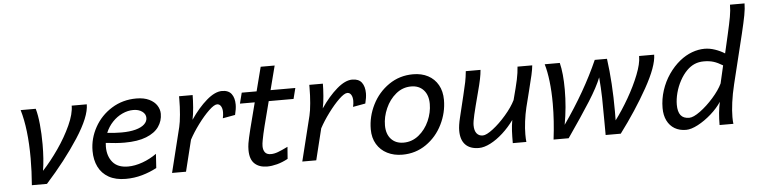

<svg xmlns="http://www.w3.org/2000/svg" viewBox="-46 -996 4887 1237"><g transform="rotate(-5 2397.0 -377.5)"><path d="M215.3 0H117.7Q125 -89.4 125 -172.9Q125 -363.3 87.9 -488.3H185.5Q197.3 -447.8 203.4 -386.2Q209.5 -324.7 209.5 -256.8Q209.5 -158.7 197.3 -85.9Q250 -142.6 300.8 -215.8Q351.6 -289.1 384.8 -362.1Q418 -435.1 418 -488.3H515.6Q515.6 -408.7 428.2 -273.9Q340.8 -139.2 215.3 0Z M724.6 12.2Q659.2 12.2 614.7 -12.9Q570.3 -38.1 548.3 -82.8Q526.4 -127.4 526.4 -185.5Q526.4 -266.1 566.4 -338.1Q606.4 -410.2 677.2 -454.1Q748 -498 836.4 -498Q885.7 -498 919.4 -481.7Q953.1 -465.3 969.2 -439.7Q985.4 -414.1 985.4 -386.2Q985.4 -339.8 959.2 -302.5Q933.1 -265.1 877.7 -243.2Q822.3 -221.2 737.3 -221.2Q684.6 -221.2 615.7 -230Q614.3 -218.3 614.3 -205.1Q614.3 -143.6 647 -104.7Q679.7 -65.9 746.1 -65.9Q790.5 -65.9 840.1 -83.7Q889.6 -101.6 931.6 -131.8L925.8 -40.5Q882.3 -17.1 831.1 -2.4Q779.8 12.2 724.6 12.2ZM722.7 -288.1Q776.4 -288.1 814.2 -298.3Q852.1 -308.6 871.3 -326.7Q890.6 -344.7 890.6 -367.7Q890.6 -393.1 867.9 -409.4Q845.2 -425.8 811 -425.8Q774.9 -425.8 739.5 -409.4Q704.1 -393.1 675.5 -363Q647 -333 630.9 -293.5Q679.2 -288.1 722.7 -288.1Z M1024.4 0 1096.2 -290.5Q1103.5 -320.3 1107.9 -370.4Q1112.3 -420.4 1112.3 -469.2V-488.3H1200.2Q1200.2 -455.6 1196.5 -408.7Q1192.9 -361.8 1185.5 -329.6Q1236.3 -404.3 1290.8 -451.2Q1345.2 -498 1390.6 -498Q1432.6 -498 1451.9 -472.2Q1471.2 -446.3 1471.2 -402.8Q1471.2 -375 1461.4 -336.9L1380.9 -322.3Q1385.7 -342.3 1385.7 -361.3Q1385.7 -384.8 1376.7 -399.9Q1367.7 -415 1351.6 -415Q1332.5 -415 1297.9 -381.8Q1263.2 -348.6 1226.1 -298.6Q1189 -248.5 1164.6 -202.6L1114.7 0Z M1639.6 12.2Q1587.4 12.2 1557.6 -15.9Q1527.8 -43.9 1527.8 -104Q1527.8 -125 1531.2 -147Q1535.6 -174.8 1551.3 -238Q1566.9 -301.3 1594.7 -406.7H1499L1516.6 -476.1H1612.8L1652.8 -631.8H1743.2L1703.1 -476.1H1863.3L1845.7 -406.7H1685.1L1680.7 -389.6Q1657.7 -301.8 1644.5 -249.3Q1631.3 -196.8 1624.5 -159.2Q1620.1 -137.2 1620.1 -120.6Q1620.1 -96.2 1631.6 -80.8Q1643.1 -65.4 1669.9 -65.4Q1691.4 -65.4 1715.8 -74.5Q1740.2 -83.5 1779.8 -103L1773.9 -25.4Q1737.8 -5.9 1703.1 3.2Q1668.5 12.2 1639.6 12.2Z M1866.7 0 1938.5 -290.5Q1945.8 -320.3 1950.2 -370.4Q1954.6 -420.4 1954.6 -469.2V-488.3H2042.5Q2042.5 -455.6 2038.8 -408.7Q2035.2 -361.8 2027.8 -329.6Q2078.6 -404.3 2133.1 -451.2Q2187.5 -498 2232.9 -498Q2274.9 -498 2294.2 -472.2Q2313.5 -446.3 2313.5 -402.8Q2313.5 -375 2303.7 -336.9L2223.1 -322.3Q2228 -342.3 2228 -361.3Q2228 -384.8 2219 -399.9Q2210 -415 2193.8 -415Q2174.8 -415 2140.1 -381.8Q2105.5 -348.6 2068.4 -298.6Q2031.2 -248.5 2006.8 -202.6L1957 0Z M2626.5 -498Q2681.2 -498 2722.7 -476.1Q2764.2 -454.1 2787.4 -413.1Q2810.5 -372.1 2810.5 -316.4Q2810.5 -233.9 2772.9 -158Q2735.4 -82 2667.5 -34.9Q2599.6 12.2 2513.7 12.2Q2459 12.2 2416 -9.5Q2373 -31.2 2348.6 -72Q2324.2 -112.8 2324.2 -168Q2324.2 -250.5 2362.3 -326.7Q2400.4 -402.8 2469.5 -450.4Q2538.6 -498 2626.5 -498ZM2417.5 -185.5Q2417.5 -129.4 2447.3 -96.9Q2477.1 -64.5 2527.8 -64.5Q2582.5 -64.5 2626 -99.6Q2669.4 -134.8 2693.4 -189Q2717.3 -243.2 2717.3 -298.3Q2717.3 -355.5 2687.5 -388.2Q2657.7 -420.9 2606.9 -420.9Q2552.2 -420.9 2509 -385.5Q2465.8 -350.1 2441.7 -295.2Q2417.5 -240.2 2417.5 -185.5Z M3237.8 -148.9Q3205.1 -103.5 3164.6 -66.7Q3124 -29.8 3083 -8.8Q3042 12.2 3008.3 12.2Q2951.7 12.2 2921.4 -18.8Q2891.1 -49.8 2891.1 -109.9Q2891.1 -143.1 2903.3 -192.9L2937.5 -334.5Q2950.7 -388.2 2956.8 -418.5Q2962.9 -448.7 2966.8 -488.3H3062Q3060.1 -461.9 3053.2 -428.7Q3046.4 -395.5 3032.2 -342.8Q3007.8 -251 2997.1 -204.8Q2986.3 -158.7 2986.3 -136.7Q2986.3 -101.6 3000.7 -83.7Q3015.1 -65.9 3040 -65.9Q3063.5 -65.9 3106.7 -99.1Q3149.9 -132.3 3192.6 -181.9Q3235.4 -231.4 3257.3 -275.9Q3280.3 -361.8 3289.6 -405.3Q3298.8 -448.7 3301.3 -488.3H3396.5Q3394.5 -464.4 3386 -426.5Q3377.4 -388.7 3360.8 -323.2Q3345.2 -263.2 3335.4 -222.2Q3325.2 -179.7 3319.3 -133.3Q3313.5 -86.9 3313.5 -48.8Q3313.5 -17.6 3315.9 0H3228Q3228 -45.4 3229.7 -79.3Q3231.4 -113.3 3237.8 -148.9Z M3901.4 -145.5Q3901.4 -107.9 3900.9 -88.4Q3945.8 -147.9 3989 -222.9Q4032.2 -297.9 4059.8 -368.2Q4087.4 -438.5 4087.4 -483.4V-488.3H4185.1Q4184.1 -413.1 4107.7 -276.6Q4031.2 -140.1 3926.3 0H3828.6Q3828.1 -29.3 3828.1 -88.9Q3828.1 -177.7 3826.7 -241Q3825.2 -304.2 3819.3 -373.5Q3795.9 -313.5 3739.3 -223.9Q3682.6 -134.3 3589.4 0H3491.7Q3506.8 -119.6 3506.8 -230.5Q3506.8 -309.1 3499 -375.2Q3491.2 -441.4 3477.1 -488.3H3574.7Q3591.8 -419.9 3591.8 -314.5Q3591.8 -200.2 3571.3 -88.4Q3714.4 -292.5 3800.8 -488.3H3879.9Q3901.4 -332 3901.4 -145.5Z M4759.8 -573.7 4681.6 -253.9Q4666.5 -191.9 4659.4 -137.9Q4652.3 -84 4652.3 -43.9Q4652.3 -14.2 4654.8 0H4565.4Q4565.4 -82.5 4580.1 -148.9Q4554.2 -109.4 4512 -72Q4469.7 -34.7 4425.3 -11.2Q4380.9 12.2 4348.1 12.2Q4305.7 12.2 4274.4 -6.3Q4243.2 -24.9 4226.1 -59.3Q4209 -93.8 4209 -140.6Q4209 -198.7 4227.1 -254.4Q4245.1 -310.1 4277.3 -356.9Q4309.6 -403.8 4350.6 -437Q4388.2 -467.3 4429.7 -482.7Q4471.2 -498 4511.7 -498Q4544.4 -498 4579.1 -486.1Q4613.8 -474.1 4641.1 -456.5L4668 -573.7Q4684.6 -646 4692.1 -687.7Q4699.7 -729.5 4699.7 -766.6H4793.9Q4793.9 -734.4 4785.6 -690.4Q4777.3 -646.5 4759.8 -573.7ZM4499.5 -417.5Q4466.8 -417.5 4439.9 -406Q4413.1 -394.5 4389.6 -371.1Q4363.3 -344.7 4343.3 -307.6Q4323.2 -270.5 4312.7 -230.2Q4302.2 -189.9 4302.2 -154.3Q4302.2 -108.9 4319.8 -86.2Q4337.4 -63.5 4375 -63.5Q4401.9 -63.5 4446.3 -95.9Q4490.7 -128.4 4533 -176.3Q4575.2 -224.1 4595.2 -266.1L4621.6 -380.9Q4588.9 -400.9 4562 -409.2Q4535.2 -417.5 4499.5 -417.5Z"/></g></svg>

Font: Lesson One
Style: Italic
Weight: 400
Italic angle: -14°
Designer: But Ko, Victor Gaultney, Annie Olsen, Julie Remington, Don Collingsworth, Eric Hays, Becca Hirsbrunner
Version: Version 1.100